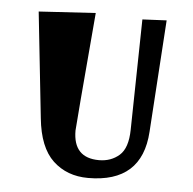

<svg xmlns="http://www.w3.org/2000/svg" viewBox="-45 -577 645 642"><g transform="rotate(5 278.0 -256.0)"><path d="M273.4 19.5Q202.1 19.5 155.3 -24.4Q108.4 -68.4 98.6 -166L60.5 -520.5L251 -532.2Q217.8 -146.5 217.8 -134.8Q217.8 -43 304.7 -43Q344.7 -43 372.6 -67.4Q400.4 -91.8 401.4 -153.3L408.2 -524.4L489.3 -528.3L464.8 -152.3Q454.1 19.5 273.4 19.5Z"/></g></svg>

Font: Ravi Prakash
Style: Regular
Weight: 400
Designer: Appaji Ambarisha Darbha
Version: Version 1.0.4; ttfautohint (v1.2.42-39fb)